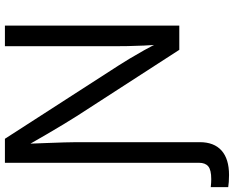

<svg xmlns="http://www.w3.org/2000/svg" viewBox="-122 -661 975 801"><g transform="rotate(-90 365.5 -260.5)"><path d="M-14.6 204.1V131.3Q-6.3 132.3 3.2 132.8Q12.7 133.3 18.6 133.3Q57.1 133.3 72 120.8Q86.9 108.4 86.9 82V-62.5H172.9V85.4Q172.9 145 137.9 176.3Q103 207.5 35.6 207.5Q20.5 207.5 7.1 206.5Q-6.3 205.6 -14.6 204.1ZM86.9 0V-727.5H187L492.7 -253.4Q504.4 -235.4 521 -207.8Q537.6 -180.2 556.4 -146.7Q575.2 -113.3 592.8 -76.2L581.1 -73.2Q577.6 -110.8 575.9 -147.5Q574.2 -184.1 573.7 -215.3Q573.2 -246.6 573.2 -268.1V-727.5H659.2V0H558.1L282.2 -426.8Q265.6 -453.1 247.3 -483.2Q229 -513.2 205.8 -553.2Q182.6 -593.3 150.4 -649.4L165.5 -653.8Q167.5 -601.6 169.2 -557.6Q170.9 -513.7 171.9 -480.5Q172.9 -447.3 172.9 -427.7V0Z"/></g></svg>

Font: V-Inter
Style: Regular-375
Weight: 375
Designer: Rasmus Andersson
Foundry: rsms
Version: Version 4.000;git-4146feb